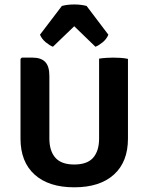

<svg xmlns="http://www.w3.org/2000/svg" viewBox="-20 -804 648 838"><path d="M538.5 -199Q538.5 -97.5 477.2 -42Q416 13.5 304 13.5Q192.5 13.5 131 -42Q69.5 -97.5 69.5 -199V-547L75.5 -552.5H122Q159 -552.5 177.2 -533.8Q195.5 -515 195.5 -472.5V-199.5Q195.5 -145.5 221.5 -115.8Q247.5 -86 304 -86Q361 -86 386.8 -115.8Q412.5 -145.5 412.5 -199.5V-548Q427.5 -550.5 444.2 -551.5Q461 -552.5 473.5 -552.5Q486 -552.5 504.8 -551.5Q523.5 -550.5 538.5 -547ZM358 -778 453 -652.5Q445 -633 427.5 -619Q410 -605 396.5 -600L304 -689.5L211 -600Q197.5 -605 180.2 -619Q163 -633 154.5 -652.5L250 -778Q274 -784.5 304 -784.5Q334 -784.5 358 -778Z"/></svg>

Font: Signika Negative SC SemiBold
Style: Regular
Weight: 600
Designer: Anna Giedryś
Foundry: Anna Giedryś
Version: Version 2.000; ttfautohint (v1.8.3) -l 8 -r 50 -G 200 -x 9 -